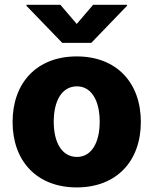

<svg xmlns="http://www.w3.org/2000/svg" viewBox="-20 -795 659 825"><path d="M239.3 -774.5H93.8V-769.9L247.5 -610.8H372.2L525.6 -769.9V-774.5H380.3L309.7 -692.1ZM309.7 10.3C481.2 10.3 585.2 -103 585.2 -271C585.2 -439.3 481.2 -552.6 309.7 -552.6C138.1 -552.6 34.1 -439.3 34.1 -271C34.1 -103 138.1 10.3 309.7 10.3ZM310.7 -120.7C246.4 -120.7 210.9 -181.8 210.9 -272C210.9 -362.6 246.4 -424 310.7 -424C372.9 -424 408.4 -362.6 408.4 -272C408.4 -181.8 372.9 -120.7 310.7 -120.7Z"/></svg>

Font: TID UI Extra Bold
Style: Regular
Weight: 800
Designer: The TID Project Authors
Foundry: Bakken & Bæck
Version: Version 1.001;hotconv 1.0.109;makeotfexe 2.5.65596